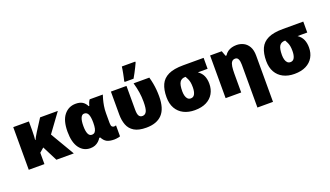

<svg xmlns="http://www.w3.org/2000/svg" viewBox="-87 -1447 4017 2339"><g transform="rotate(-20 1922.0 -277.5)"><path d="M634 -553 457 -311 640 0H414L315 -195L259 -147V0H56V-553H259V-433Q259 -392 257 -362.5Q255 -333 253 -314H258Q263 -327 276 -349.5Q289 -372 306 -400L404 -553Z M925 -138Q950 -138 964 -152.5Q978 -167 984.5 -196Q991 -225 991 -270V-275Q991 -341 976 -377Q961 -413 923 -413Q894 -413 878.5 -377Q863 -341 863 -273Q863 -207 878.5 -172.5Q894 -138 925 -138ZM853 10Q765 10 711.5 -62.5Q658 -135 658 -274Q658 -417 716 -489Q774 -561 867 -561Q920 -561 953 -541Q986 -521 1007 -479H1015Q1019 -496 1027 -517Q1035 -538 1047 -553H1217Q1210 -532 1200.5 -497.5Q1191 -463 1183.5 -419Q1176 -375 1176 -324V-199Q1176 -164 1187 -152Q1198 -140 1213 -140Q1219 -140 1227.5 -142Q1236 -144 1240 -145V-3Q1236 0 1221.5 3Q1207 6 1190.5 8Q1174 10 1164 10Q1103 10 1068 -8Q1033 -26 1009 -72H996Q983 -50 962.5 -31Q942 -12 915 -1Q888 10 853 10Z M1580 8Q1479 8 1423 -26.5Q1367 -61 1344.5 -120.5Q1322 -180 1322 -253V-553H1524V-243Q1524 -188 1538.5 -165Q1553 -142 1583 -142Q1618 -142 1636 -175.5Q1654 -209 1654 -302Q1654 -364 1645 -423.5Q1636 -483 1616 -553H1820Q1833 -507 1840.5 -465.5Q1848 -424 1851.5 -383.5Q1855 -343 1855 -298Q1855 -140 1785 -66Q1715 8 1580 8ZM1519 -622Q1523 -639 1528 -661Q1533 -683 1537.5 -707Q1542 -731 1546 -754Q1550 -777 1552 -795H1726V-782Q1713 -754 1699 -725.5Q1685 -697 1669.5 -668Q1654 -639 1635 -606H1519Z M2482 -233Q2482 -162 2450.5 -107Q2419 -52 2358 -21Q2297 10 2208 10Q2126 10 2064.5 -21Q2003 -52 1969 -111.5Q1935 -171 1935 -256Q1935 -353 1965 -419Q1995 -485 2066 -519Q2137 -553 2260 -553H2524V-411H2398Q2444 -379 2463 -335Q2482 -291 2482 -233ZM2140 -257Q2140 -225 2147.5 -198.5Q2155 -172 2170.5 -157Q2186 -142 2210 -142Q2245 -142 2261.5 -174.5Q2278 -207 2278 -262Q2278 -301 2273 -326Q2268 -351 2259 -370.5Q2250 -390 2238 -411H2234Q2185 -411 2162.5 -376.5Q2140 -342 2140 -257Z M2952 -563Q3001 -563 3042.5 -542Q3084 -521 3109.5 -476Q3135 -431 3135 -360V240H2933V-315Q2933 -360 2921 -386.5Q2909 -413 2881 -413Q2852 -413 2836.5 -393Q2821 -373 2815.5 -335Q2810 -297 2810 -242V0H2608V-553H2759L2784 -485H2796Q2813 -513 2837 -530Q2861 -547 2890.5 -555Q2920 -563 2952 -563Z M3774 -233Q3774 -162 3742.5 -107Q3711 -52 3650 -21Q3589 10 3500 10Q3418 10 3356.5 -21Q3295 -52 3261 -111.5Q3227 -171 3227 -256Q3227 -353 3257 -419Q3287 -485 3358 -519Q3429 -553 3552 -553H3816V-411H3690Q3736 -379 3755 -335Q3774 -291 3774 -233ZM3432 -257Q3432 -225 3439.5 -198.5Q3447 -172 3462.5 -157Q3478 -142 3502 -142Q3537 -142 3553.5 -174.5Q3570 -207 3570 -262Q3570 -301 3565 -326Q3560 -351 3551 -370.5Q3542 -390 3530 -411H3526Q3477 -411 3454.5 -376.5Q3432 -342 3432 -257Z"/></g></svg>

Font: Noto Sans Display Black
Style: Regular
Weight: 900
Designer: Monotype Design Team
Foundry: Monotype Imaging Inc.
Version: Version 2.003